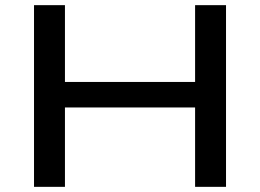

<svg xmlns="http://www.w3.org/2000/svg" viewBox="-20 -725 1009 745"><path d="M112 0V-705H232V-407H737V-705H857V0H737V-308H232V0Z"/></svg>

Font: Nunito Sans 10pt Expanded SemiBold
Style: Regular
Weight: 600
Width: 7
Designer: Vernon Adams
Foundry: Vernon Adams
Version: Version 3.101;gftools[0.9.27]